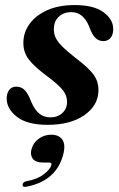

<svg xmlns="http://www.w3.org/2000/svg" viewBox="-20 -483 469 759"><path d="M179 -19Q208 -19 226.5 -36.2Q245 -53.5 245 -80Q245.5 -103.5 229.8 -124.8Q214 -146 168 -180.5Q115 -219.5 93 -249Q71 -278.5 72.5 -318Q73.5 -357 98 -390Q122.5 -423 167.5 -443Q212.5 -463 275 -463Q350.5 -463 388.8 -435Q427 -407 427.5 -369.5Q428 -346.5 417.2 -333.5Q406.5 -320.5 389 -320.5Q370.5 -320.5 357.2 -333Q344 -345.5 332.5 -378Q309 -435 262.5 -435Q231.5 -435 212.2 -416.8Q193 -398.5 193 -368.5Q192.5 -351.5 199.2 -335.8Q206 -320 224.5 -301Q243 -282 278 -254.5Q332 -214 351.5 -185.8Q371 -157.5 369 -120.5Q366 -63 311.2 -26.2Q256.5 10.5 168.5 10.5Q87 10.5 46.5 -21.5Q6 -53.5 6.5 -94Q6.5 -114.5 16.5 -127.5Q26.5 -140.5 44 -140.5Q64.5 -140.5 78 -126.5Q91.5 -112.5 103 -81.5Q118 -47 136.5 -33Q155 -19 179 -19ZM151 159.5Q120 159.5 109.2 144Q98.5 128.5 104.5 107Q111 81.5 133 65.5Q155 49.5 182.5 49.5Q213 49.5 226.5 69.2Q240 89 230 127.5Q203 232 85 255Q69 258.5 69.5 247.5Q70 236.5 84 233.5Q127 226 152.8 206.2Q178.5 186.5 183 169.5Q185.5 159.5 174.5 159.5Z"/></svg>

Font: Fraunces 72pt SemiBold
Style: Italic
Weight: 600
Italic angle: -16°
Version: Version 1.000;[b76b70a41]